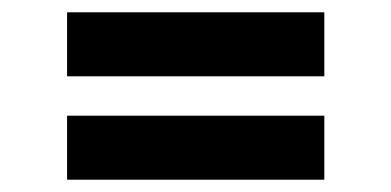

<svg xmlns="http://www.w3.org/2000/svg" viewBox="-20 -506 636 312"><path d="M89 -382V-486H507V-382ZM89 -318H507V-214H89Z"/></svg>

Font: Space Grotesk Frontify SemiBold
Style: Regular
Weight: 600
Designer: Florian Karsten
Version: Version 2.000